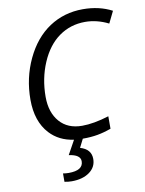

<svg xmlns="http://www.w3.org/2000/svg" viewBox="-102 -795 834 1105"><g transform="rotate(-10 315.0 -242.0)"><path d="M460 -649.9Q374.5 -649.9 307.6 -602.3Q240.7 -554.7 201.4 -462.9Q162.1 -371.1 162.1 -264.2Q162.1 -172.9 209.5 -118.4Q256.8 -64 340.8 -64Q408.7 -64 498 -91.8V-19Q456.5 -3.9 418.2 2.9Q379.9 9.8 331.1 9.8L306.2 59.1Q370.1 77.6 370.1 134.8Q370.1 182.6 330.3 211.4Q290.5 240.2 226.1 240.2Q206.1 240.2 184.1 235.8V187Q202.1 189.9 217.3 189.9Q302.2 189.9 302.2 136.2Q302.2 98.1 234.9 88.9L280.3 6.8Q194.3 -4.9 140.6 -63Q73.2 -136.2 73.2 -262.9Q73.2 -389.6 125 -499.3Q176.8 -608.9 263.2 -666.5Q350.1 -724.1 460 -724.1Q555.7 -724.1 629.9 -685.1L596.2 -616.2Q528.8 -649.9 460 -649.9Z"/></g></svg>

Font: Open Sans Hebrew
Style: Italic
Weight: 400
Italic angle: -12°
Foundry: Ascender Corporation, Yanek Iontef
Version: Version 2.001;PS 002.001;hotconv 1.0.70;makeotf.lib2.5.58329